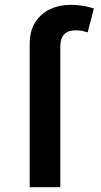

<svg xmlns="http://www.w3.org/2000/svg" viewBox="-20 -782 420 802"><path d="M104 0V-597.2Q104 -652.3 127 -688.7Q149.9 -725.1 188.5 -743.4Q227.1 -761.7 273.9 -761.7Q307.6 -761.7 333.7 -756.3Q359.9 -751 372.1 -746.6L346.2 -647Q337.9 -649.4 325.7 -652.3Q313.5 -655.3 297.9 -655.3Q262.2 -655.3 247.1 -637.7Q231.9 -620.1 231.9 -587.9V0Z"/></svg>

Font: Inter Semi Bold
Style: Regular
Weight: 600
Designer: Rasmus Andersson
Foundry: rsms
Version: Version 4.000;git-e0f93cc